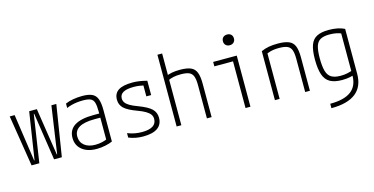

<svg xmlns="http://www.w3.org/2000/svg" viewBox="-90 -1206 3679 1887"><g transform="rotate(-15 1750.0 -262.5)"><path d="M96 0 13 -520H63L133 -40H137L211 -520H289L363 -40H367L437 -520H487L404 0H325L252 -483H248L175 0Z M758 10Q664 10 609 -35Q554 -80 554 -156Q554 -238 619 -279Q684 -320 812 -320H894V-278H812Q603 -278 603 -157Q603 -100 644 -66.5Q685 -33 756 -33Q792 -33 827.5 -41.5Q863 -50 887 -63L870 -31V-339Q870 -399 860.5 -431Q851 -463 824.5 -474.5Q798 -486 749 -486Q718 -486 688.5 -482.5Q659 -479 632 -472Q605 -465 580 -454V-499Q614 -514 659.5 -522Q705 -530 753 -530Q816 -530 852.5 -513Q889 -496 904 -454.5Q919 -413 919 -340V-22Q889 -8 844.5 1Q800 10 758 10Z M1231 10Q1190 10 1154 3Q1118 -4 1084 -18V-63Q1120 -49 1155.5 -42Q1191 -35 1230 -35Q1304 -35 1341 -59Q1378 -83 1378 -130Q1378 -155 1364.5 -174.5Q1351 -194 1320.5 -212.5Q1290 -231 1238 -250Q1147 -283 1110 -318Q1073 -353 1073 -406Q1073 -469 1119.5 -499.5Q1166 -530 1262 -530Q1296 -530 1329 -525.5Q1362 -521 1410 -509V-363H1361V-503L1387 -469Q1346 -478 1319 -481.5Q1292 -485 1265 -485Q1192 -485 1157 -465Q1122 -445 1122 -405Q1122 -382 1135 -363Q1148 -344 1177.5 -326.5Q1207 -309 1259 -290Q1352 -255 1389.5 -219Q1427 -183 1427 -128Q1427 -60 1377.5 -25Q1328 10 1231 10Z M1880 -338Q1880 -397 1868 -428.5Q1856 -460 1827 -472.5Q1798 -485 1743 -485Q1702 -485 1669.5 -478.5Q1637 -472 1604 -455L1597 -502Q1630 -517 1665.5 -523.5Q1701 -530 1747 -530Q1817 -530 1856.5 -513Q1896 -496 1912 -454.5Q1928 -413 1928 -340V0H1880ZM1572 0V-730H1620V0Z M2273 0V-475H2083V-520H2323V0ZM2284 -636Q2259 -636 2243.5 -651Q2228 -666 2228 -690Q2228 -716 2243.5 -730.5Q2259 -745 2284 -745Q2309 -745 2324.5 -730.5Q2340 -716 2340 -690Q2340 -666 2324.5 -651Q2309 -636 2284 -636Z M2572 -498Q2608 -515 2649 -522.5Q2690 -530 2742 -530Q2813 -530 2854 -513Q2895 -496 2911.5 -454.5Q2928 -413 2928 -340V0H2880V-338Q2880 -397 2868 -428.5Q2856 -460 2826.5 -472.5Q2797 -485 2742 -485Q2715 -485 2691.5 -482Q2668 -479 2646.5 -472.5Q2625 -466 2602 -454L2620 -486V0H2572Z M3088 175Q3231 175 3301 122Q3371 69 3371 -39V-489L3387 -458Q3358 -472 3326 -478.5Q3294 -485 3256 -485Q3198 -485 3164.5 -467Q3131 -449 3117.5 -405Q3104 -361 3104 -284Q3104 -200 3118 -152Q3132 -104 3166 -84Q3200 -64 3260 -64Q3296 -64 3326.5 -70.5Q3357 -77 3387 -88L3402 -45Q3374 -34 3340.5 -27Q3307 -20 3262 -20Q3186 -20 3140.5 -45.5Q3095 -71 3075 -129Q3055 -187 3055 -284Q3055 -376 3074.5 -430Q3094 -484 3139.5 -507Q3185 -530 3260 -530Q3355 -530 3420 -498V-41Q3420 89 3336.5 154.5Q3253 220 3088 220Z"/></g></svg>

Font: M PLUS 1 Code Light
Style: Regular
Weight: 300
Designer: Coji Morishita
Foundry: UNDERFOREST DESIGN
Version: Version 1.002